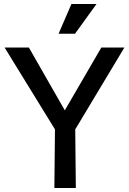

<svg xmlns="http://www.w3.org/2000/svg" viewBox="-20 -937 643 957"><path d="M251 0 254 -292 3 -700H124L303 -387L485 -700H600L355 -292L358 0ZM354 -769H272L336 -917H461Z"/></svg>

Font: Inclusive Sans Medium
Style: Regular
Weight: 500
Designer: Olivia King
Foundry: Olivia King
Version: Version 2.004